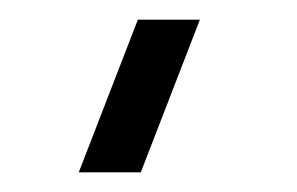

<svg xmlns="http://www.w3.org/2000/svg" viewBox="-20 -740 302 195"><path d="M123 -565 183 -720H120L60 -565Z"/></svg>

Font: Eudonet
Style: Regular
Weight: 400
Designer: Mikhail Sharanda
Foundry: Mikhail Sharanda
Version: Version 4.503;Glyphs 3.1.2 (3151)